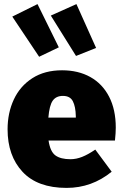

<svg xmlns="http://www.w3.org/2000/svg" viewBox="-20 -897 597 937"><path d="M541 -211H217Q225 -157 250.5 -138.5Q276 -120 324 -120Q352 -120 381 -131.5Q410 -143 445 -167L525 -59Q428 20 305 20Q163 20 90 -58.5Q17 -137 17 -266Q17 -346 47.5 -411.5Q78 -477 138 -515.5Q198 -554 283 -554Q362 -554 421 -521Q480 -488 512.5 -425Q545 -362 545 -274Q545 -249 541 -211ZM350 -330Q349 -377 335.5 -403Q322 -429 287 -429Q254 -429 237.5 -406Q221 -383 216 -323H350ZM163 -877 267 -666 171 -620 40 -816ZM353 -877 449 -663 351 -624 228 -821Z"/></svg>

Font: Fira Sans Black
Style: Regular
Weight: 900
Designer: Carrois Corporate & Edenspiekermann AG
Foundry: Carrois Corporate GbR & Edenspiekermann AG
Version: Version 4.203